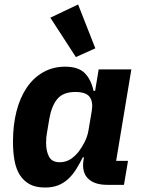

<svg xmlns="http://www.w3.org/2000/svg" viewBox="-20 -826 640 858"><path d="M181 12Q140 12 113 -2.5Q86 -17 69 -43.5Q52 -70 45 -108Q38 -146 38 -193Q38 -268 54 -329.5Q70 -391 100 -435Q130 -479 173.5 -503.5Q217 -528 271 -528Q330 -528 358.5 -499.5Q387 -471 398 -420H405L421 -516H567L499 -107H552L534 0H459Q402 0 373.5 -28Q345 -56 353 -110L355 -123H350Q335 -93 319.5 -68.5Q304 -44 284.5 -26Q265 -8 240 2Q215 12 181 12ZM247 -101Q273 -101 294 -114Q315 -127 332 -149Q343 -163 357 -189Q371 -215 376 -247L390 -330Q397 -371 380.5 -393Q364 -415 317 -415Q262 -415 236 -383.5Q210 -352 200 -293L190 -233Q188 -224 187 -212.5Q186 -201 186 -187Q186 -151 199 -126Q212 -101 247 -101ZM205 -747 329 -806 406 -610 319 -571Z"/></svg>

Font: IBM Plex Mono
Style: Bold Italic
Weight: 700
Italic angle: -9°
Monospace: yes
Designer: Mike Abbink, Paul van der Laan, Pieter van Rosmalen
Foundry: Bold Monday
Version: Version 2.3